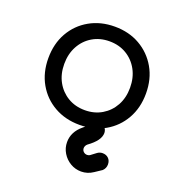

<svg xmlns="http://www.w3.org/2000/svg" viewBox="-139 -669 955 1020"><g transform="rotate(20 338.0 -158.5)"><path d="M338 4Q258 4 195.5 -31.5Q133 -67 97.5 -129.5Q62 -192 62 -273Q62 -355 97.5 -417.5Q133 -480 195.5 -515.5Q258 -551 338 -551Q418 -551 480 -515.5Q542 -480 578 -417.5Q614 -355 614 -273Q614 -192 578.5 -129.5Q543 -67 481 -31.5Q419 4 338 4ZM338 -79Q392 -79 434 -104Q476 -129 500 -172.5Q524 -216 524 -273Q524 -330 500 -374Q476 -418 434 -443Q392 -468 338 -468Q284 -468 242 -443Q200 -418 176 -374Q152 -330 152 -273Q152 -216 176 -172.5Q200 -129 242 -104Q284 -79 338 -79ZM431 234Q398 234 370 217.5Q342 201 325 173Q308 145 308 112Q308 54 359 12Q371 3 378 -5.5Q385 -14 389 -22Q403 -47 431 -47Q450 -47 463.5 -34Q477 -21 478 -1Q478 21 462 43Q446 65 414 88Q408 93 405 99.5Q402 106 402 112Q402 124 410.5 132Q419 140 431 140Q435 140 439 139Q443 138 446 136L478 112Q491 103 506 103Q527 103 540 116Q553 129 553 150Q553 172 537 187L498 213Q467 234 431 234Z"/></g></svg>

Font: Comfortaa SemiBold
Style: Regular
Weight: 600
Designer: Johan Aakerlund
Foundry: Johan Aakerlund
Version: Version 3.104; ttfautohint (v1.8.1.43-b0c9)